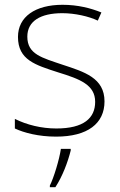

<svg xmlns="http://www.w3.org/2000/svg" viewBox="-20 -560 502 801"><path d="M416 -137C416 -235 332 -260 241 -290C156 -319 94 -333 94 -407C94 -472 149 -505 240 -505C292 -505 350 -492 388 -474L403 -508C359 -526 304 -540 241 -540C127 -540 55 -490 55 -406C55 -310 127 -289 223 -258C314 -230 377 -206 377 -135C377 -67 329 -24 215 -24C153 -24 92 -39 42 -64V-24C80 -6 141 10 214 10C346 10 416 -45 416 -137ZM275 68V61H234C228 104 204 183 188 214V221H211C241 175 263 116 275 68Z"/></svg>

Font: Noto Sans Myanmar UI ExtraLight
Style: Regular
Weight: 200
Designer: Monotype Design Team
Foundry: Monotype Imaging Inc.
Version: Version 2.103